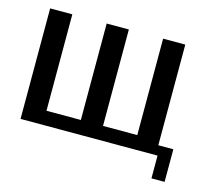

<svg xmlns="http://www.w3.org/2000/svg" viewBox="-84 -569 892 772"><g transform="rotate(15 362.0 -182.5)"><path d="M34.7 -460H127V-58.6H270V-460H362.3V-58.6H504.9V-460H597.2V-41H659.7V94.7H605V0H34.7Z"/></g></svg>

Font: Federov2
Style: Regular
Weight: 400
Designer: Olexa M. Volochay | Cyreal.org
Foundry: Olexa M. Volochay | Cyreal.org
Version: Version 1.000